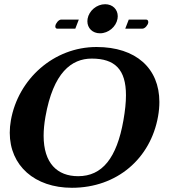

<svg xmlns="http://www.w3.org/2000/svg" viewBox="-20 -881 839 911"><path d="M590.9 -788 574.3 -745H655.3C668.3 -745 681.3 -762 683.3 -773C684.5 -780 681.9 -788 672.9 -788ZM337.3 -745 353.9 -788H269.9C257.9 -788 244.7 -770 242.8 -759C241.6 -752 243.3 -745 252.3 -745ZM415.3 -603C525.5 -603 577.7 -551.1 577.7 -429C577.7 -394.9 573.6 -355.4 565.6 -310C534.1 -131 464.9 -45 350.9 -45C251.5 -45 187 -106.7 187 -237C187 -264 189.8 -294 195.6 -327C232.7 -537 319.3 -603 415.3 -603ZM730 -329C734.2 -352.7 736.2 -375.4 736.2 -397.1C736.2 -556.5 625.5 -658 438 -658C235 -658 66.2 -506 31.6 -310C28 -289.7 26.3 -270 26.3 -251.1C26.3 -95 144.6 10 321.2 10C535.3 10 694.7 -129 730 -329ZM395.6 -792C394.9 -787.9 394.6 -783.9 394.6 -780.1C394.6 -747.7 418.7 -723 454.5 -723C494.5 -723 530.9 -754 537.6 -792C538.3 -796.1 538.7 -800.1 538.7 -803.9C538.7 -836.3 514.5 -861 478.8 -861C438.8 -861 402.3 -830 395.6 -792Z"/></svg>

Font: Linux Biolinum O 
Style: Bold Italic
Weight: 700
Designer: Philipp H. Poll
Foundry: Philipp H. Poll
Version: Version 1.3.2